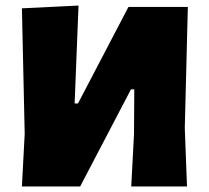

<svg xmlns="http://www.w3.org/2000/svg" viewBox="-20 -672 755 692"><path d="M59 -642 69 -190 59 0H269L452 -350H464L463 -190L453 0H654L646 -210L657 -647H443L261 -299H249L263 -652Z"/></svg>

Font: Luna Sans Black
Style: Regular
Weight: 900
Designer: Juan Pablo del Peral
Foundry: Huerta Tipografica
Version: Version 2.001; ttfautohint (v1.5)